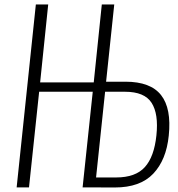

<svg xmlns="http://www.w3.org/2000/svg" viewBox="-20 -830 789 850"><path d="M405.3 -44.4H494.1Q580.1 -44.4 621.3 -90.3Q662.6 -136.2 672.4 -230.5Q682.6 -325.7 651.1 -374.8Q619.6 -423.8 533.7 -423.8H445.3ZM488.3 0 345.7 -0.5 390.6 -423.8H153.3L108.4 -0.5H53.7L138.7 -810.1H193.4L157.7 -465.3H395L430.7 -810.1H485.8L449.7 -468.3H535.6Q646.5 -468.3 693.1 -408.9Q739.7 -349.6 727.1 -229.5Q716.3 -122.1 658.4 -61Q600.6 0 488.3 0Z"/></svg>

Font: Oswald
Style: Extra-Light
Weight: 200
Designer: Vernon Adams
Foundry: Vernon Adams
Version: 3.0; ttfautohint (v0.94.23-7a4d-dirty) -l 8 -r 50 -G 200 -x 